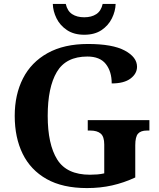

<svg xmlns="http://www.w3.org/2000/svg" viewBox="-20 -948 809 978"><path d="M423 10Q299 10 217.5 -36Q136 -82 95.5 -164.5Q55 -247 55 -358Q55 -466 97 -548.5Q139 -631 222.5 -677.5Q306 -724 428 -724Q553 -724 615.5 -690.5Q678 -657 678 -608Q678 -573 645 -548Q612 -523 549 -523Q549 -584 519 -622Q489 -660 425 -660Q316 -660 269.5 -581.5Q223 -503 223 -358Q223 -213 271.5 -135.5Q320 -58 438 -58Q457 -58 475.5 -59.5Q494 -61 511 -65V-212Q511 -252 493 -267.5Q475 -283 440 -283H427V-336H741V-283H728Q697 -283 683 -267Q669 -251 669 -208V-44Q611 -17 551 -3.5Q491 10 423 10ZM409 -771Q357 -771 321.5 -794.5Q286 -818 268 -854.5Q250 -891 249 -928H315Q323 -892 347.5 -876Q372 -860 409 -860Q446 -860 470.5 -876Q495 -892 503 -928H569Q568 -891 550 -854.5Q532 -818 497 -794.5Q462 -771 409 -771Z"/></svg>

Font: Noto Serif Toto
Style: Bold
Weight: 700
Designer: Monotype Design Team
Foundry: Monotype Imaging Inc.
Version: Version 2.001; ttfautohint (v1.8.4.7-5d5b)